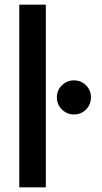

<svg xmlns="http://www.w3.org/2000/svg" viewBox="-20 -787 433 817"><path d="M62 -767H175V10H62ZM295 -445Q325 -445 346 -424Q367 -403 367 -373Q367 -342 346 -321Q325 -300 295 -300Q265 -300 243.5 -321Q222 -342 222 -373Q222 -403 243.5 -424Q265 -445 295 -445Z"/></svg>

Font: BLUETTI 2.0 Medium
Style: Italic
Weight: 500
Designer: Stijn de Vries
Foundry: tokotype
Version: Version 2.005;October 31, 2023;FontCreator 14.0.0.2814 64-bi